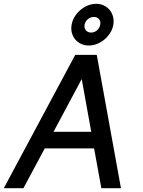

<svg xmlns="http://www.w3.org/2000/svg" viewBox="-49 -988 750 1008"><path d="M-29 0H74L186 -209H445L483 0H586L459 -700H346ZM232 -296 380 -573 430 -296ZM327 -858C316 -799 358 -749 417 -749C477 -749 536 -799 546 -858C556 -918 515 -968 456 -968C397 -968 337 -918 327 -858ZM395 -858C400 -882 420 -899 444 -899C467 -899 482 -882 477 -858C473 -835 453 -817 429 -817C406 -817 391 -835 395 -858Z"/></svg>

Font: Uncut Sans Medium
Style: Italic
Weight: 500
Italic angle: -10°
Designer: Kasper Nordkvist
Foundry: Uncut Type
Version: Version 1.111;FEAKit 1.0